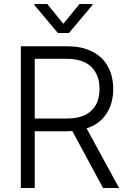

<svg xmlns="http://www.w3.org/2000/svg" viewBox="-20 -938 640 958"><path d="M84 -707H315.4Q389.6 -707 441.4 -680.2Q493.2 -653.3 519 -605.2Q544.9 -557.1 544.9 -494.1Q544.9 -421.9 511 -370.4Q477.1 -318.8 412.1 -297.4L574.2 0H494.1L340.8 -284.2L316.4 -283.2H153.3V0H84ZM313.5 -346.7Q394.5 -346.7 435.5 -385.5Q476.6 -424.3 476.6 -494.1Q476.6 -564.5 435.3 -604.5Q394 -644.5 312.5 -644.5H153.3V-346.7ZM295.9 -819.3 377 -918H441.4V-913.1L324.2 -773.4H268.6L151.4 -913.1V-918H215.8Z"/></svg>

Font: Pretendard JP Light
Style: Regular
Weight: 300
Designer: Base glyphs from Inter by Rasmus Andersson; Hangeul glyphs from Noto Sans CJK(Source Han Sans) by Jang Soo-young and Kan
Foundry: Kil Hyung-jin
Version: Version 1.309